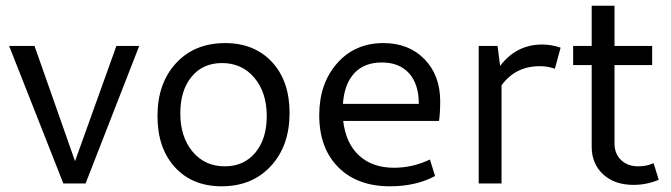

<svg xmlns="http://www.w3.org/2000/svg" viewBox="-20 -643 2353 673"><path d="M202 0 12 -482H101L243 -78L388 -482H468L280 0Z M757 10Q654 10 593 -57Q532 -124 532 -236Q532 -351 597 -421.5Q662 -492 769 -492Q872 -492 933.5 -425.5Q995 -359 995 -247Q995 -132 929.5 -61Q864 10 757 10ZM768 -60Q835 -60 875 -108Q915 -156 915 -236Q915 -319 871.5 -370.5Q828 -422 758 -422Q691 -422 651.5 -374Q612 -326 612 -246Q612 -163 655 -111.5Q698 -60 768 -60Z M1347 10Q1232 10 1165.5 -57Q1099 -124 1099 -239Q1099 -350 1161.5 -421Q1224 -492 1324 -492Q1413 -492 1468 -435.5Q1523 -379 1523 -288Q1523 -249 1519 -219H1183Q1192 -141 1238.5 -98Q1285 -55 1361 -55Q1427 -55 1487 -84L1505 -26Q1438 10 1347 10ZM1318 -424Q1257 -424 1222 -386.5Q1187 -349 1182 -279H1448Q1448 -348 1414 -386Q1380 -424 1318 -424Z M1658 0V-482H1724L1733 -412Q1790 -487 1881 -487Q1912 -487 1945 -476L1925 -402Q1901 -411 1872 -411Q1787 -411 1738 -344V0Z M2200 5Q2134 5 2094 -32Q2054 -69 2054 -129V-415H1989V-482H2054V-623H2134V-482H2266V-415H2134V-140Q2134 -104 2157 -82Q2180 -60 2217 -60Q2247 -60 2271 -71L2289 -13Q2248 5 2200 5Z"/></svg>

Font: Cantarell
Style: Regular
Weight: 400
Designer: Dave Crossland, Nikolaus Waxweiler, Florian Fecher, Jacques Le Bailly, Eben Sorkin, Alexei Vanyashin, Alexios Zavras, Em
Version: Version 0.303